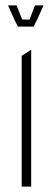

<svg xmlns="http://www.w3.org/2000/svg" viewBox="-20 -688 190 708"><path d="M60 0V-482L94 -504H95V0ZM46 -590 33 -616 10 -667V-668H41L62 -616H89L109 -668H140V-667L117 -616L104 -590Z"/></svg>

Font: Foldit Thin ExtraLight
Style: Regular
Weight: 250
Version: Version 1.003